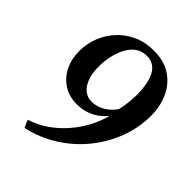

<svg xmlns="http://www.w3.org/2000/svg" viewBox="-218 -872 1021 1021"><g transform="rotate(45 293.0 -361.0)"><path d="M143.5 28 124.5 -15Q180.5 -32.5 228.2 -65.5Q276 -98.5 314.2 -142.5Q352.5 -186.5 379 -236.5Q405.5 -286.5 418 -337.5Q402 -316.5 377.8 -298.2Q353.5 -280 321.8 -268.8Q290 -257.5 250.5 -257.5Q192.5 -257.5 149.8 -285.2Q107 -313 83.5 -360.5Q60 -408 60 -467Q60 -522 79.8 -572.8Q99.5 -623.5 136.2 -663.2Q173 -703 224 -726.2Q275 -749.5 337.5 -749.5Q417 -750 469.5 -714.8Q522 -679.5 548 -621.2Q574 -563 574 -493.5Q574 -404 542.2 -319.5Q510.5 -235 452.8 -163.8Q395 -92.5 316.2 -42.8Q237.5 7 143.5 28ZM294.5 -323Q325.5 -323 351 -334Q376.5 -345 395.8 -362Q415 -379 427.5 -397.5Q434.5 -426 438 -456.2Q441.5 -486.5 442 -518Q442 -556 436.5 -589.5Q431 -623 418.5 -648.8Q406 -674.5 385 -689Q364 -703.5 333 -703.5Q294.5 -703.5 267.5 -683Q240.5 -662.5 223.8 -629.2Q207 -596 199.2 -557.2Q191.5 -518.5 191.5 -482Q191.5 -431 205 -395.5Q218.5 -360 242 -341.5Q265.5 -323 294.5 -323Z"/></g></svg>

Font: Merriweather 60pt SemiBold
Style: Italic
Weight: 600
Italic angle: -7.8°
Version: Version 2.101